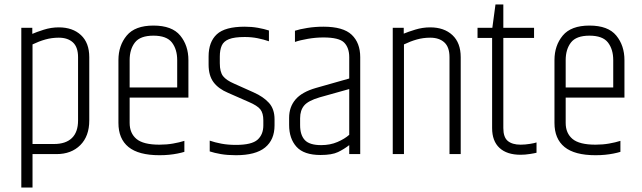

<svg xmlns="http://www.w3.org/2000/svg" viewBox="-20 -687 2864 856"><path d="M124 -536Q142 -544 175 -554.5Q208 -565 242 -565Q304 -565 341 -530.5Q378 -496 378 -432V-150Q378 -80 338 -40Q298 0 232 0H125V149H75V-563H124ZM328 -432Q328 -477 305 -498Q282 -519 242 -519Q211 -519 182.5 -511Q154 -503 125 -489V-45H221Q273 -45 300.5 -71.5Q328 -98 328 -150Z M508 -419Q508 -484 545 -528.5Q582 -573 664 -573Q747 -573 783.5 -528.5Q820 -484 820 -419V-255H770V-419Q770 -467 746.5 -497.5Q723 -528 664 -528Q605 -528 581.5 -497.5Q558 -467 558 -419V-169H508ZM508 -173H558V-139Q558 -93 588.5 -67.5Q619 -42 691 -42Q723 -42 751.5 -47Q780 -52 802 -59V-10Q789 -6 771.5 -2.5Q754 1 734 3Q714 5 691 5Q598 5 553 -31.5Q508 -68 508 -139ZM538 -297H820V-252H538Z M910 -435Q910 -500 946.5 -534Q983 -568 1071 -568Q1102 -568 1130 -563Q1158 -558 1179 -551V-503Q1156 -511 1129 -516.5Q1102 -522 1071 -522Q1025 -522 1001 -512.5Q977 -503 968.5 -483.5Q960 -464 960 -435V-405Q960 -366 974.5 -347.5Q989 -329 1024 -314L1111 -275Q1154 -256 1179 -228.5Q1204 -201 1204 -155V-128Q1204 -64 1162 -29.5Q1120 5 1032 5Q994 5 965 0Q936 -5 915 -12V-60Q938 -52 967 -46.5Q996 -41 1032 -41Q1102 -41 1128 -64Q1154 -87 1154 -128V-151Q1154 -182 1141 -199Q1128 -216 1088 -233L997 -273Q954 -291 932 -320.5Q910 -350 910 -399Z M1295 -550Q1316 -557 1350.5 -562.5Q1385 -568 1422 -568Q1510 -568 1548 -532Q1586 -496 1586 -432V0H1537V-40Q1514 -22 1487 -9Q1460 4 1409 4Q1335 4 1302 -32.5Q1269 -69 1269 -130V-162Q1269 -210 1297.5 -243.5Q1326 -277 1389 -295L1537 -337V-432Q1537 -474 1514.5 -497Q1492 -520 1422 -520Q1388 -520 1353 -514Q1318 -508 1295 -500ZM1537 -86V-290L1405 -253Q1354 -238 1336 -216.5Q1318 -195 1318 -160V-129Q1318 -85 1339 -62.5Q1360 -40 1412 -40Q1452 -40 1484.5 -54Q1517 -68 1537 -86Z M1780 -537Q1799 -545 1831.5 -555Q1864 -565 1898 -565Q1960 -565 1997 -530.5Q2034 -496 2034 -432V0H1984V-432Q1984 -477 1961 -498Q1938 -519 1898 -519Q1867 -519 1838.5 -511Q1810 -503 1781 -489V0H1731V-563H1780Z M2189 -667H2224V-563H2361V-518H2224V-116Q2224 -75 2244 -58.5Q2264 -42 2301 -42Q2321 -42 2342.5 -45.5Q2364 -49 2372 -52V-6Q2365 -4 2343 -0.5Q2321 3 2301 3Q2240 3 2207 -27.5Q2174 -58 2174 -116V-518H2109V-563H2175Z M2452 -419Q2452 -484 2489 -528.5Q2526 -573 2608 -573Q2691 -573 2727.5 -528.5Q2764 -484 2764 -419V-255H2714V-419Q2714 -467 2690.5 -497.5Q2667 -528 2608 -528Q2549 -528 2525.5 -497.5Q2502 -467 2502 -419V-169H2452ZM2452 -173H2502V-139Q2502 -93 2532.5 -67.5Q2563 -42 2635 -42Q2667 -42 2695.5 -47Q2724 -52 2746 -59V-10Q2733 -6 2715.5 -2.5Q2698 1 2678 3Q2658 5 2635 5Q2542 5 2497 -31.5Q2452 -68 2452 -139ZM2482 -297H2764V-252H2482Z"/></svg>

Font: Khand Variable Light
Style: Regular
Weight: 300
Designer: Satya Rajpurohit
Foundry: Indian Type Foundry
Version: Version 3.000